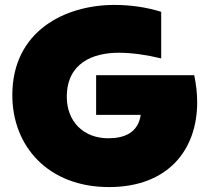

<svg xmlns="http://www.w3.org/2000/svg" viewBox="-20 -743 850 779"><path d="M422 16C663 16 780 -136 780 -328C780 -364 776 -400 768 -438H370V-277H551C540 -203 483 -182 419 -182C320 -182 251 -249 251 -350C251 -486 355 -529 462 -529C515 -529 577 -520 634 -506V-695C577 -713 512 -723 444 -723C245 -723 30 -618 30 -357C30 -149 176 16 422 16Z"/></svg>

Font: Chess Sans Black
Style: Regular
Weight: 900
Designer: Wolf Bōese
Foundry: Wolf Bōese
Version: Version 7.223;Glyphs 3.3 (3306)